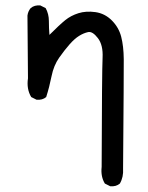

<svg xmlns="http://www.w3.org/2000/svg" viewBox="-20 -554 540 700"><path d="M381.8 125 362.3 115.2Q346.7 89.8 350.6 54.7Q351.6 -296.9 354 -343.3Q356.4 -389.6 336.9 -415Q317.4 -440.4 301.3 -437Q285.2 -433.6 268.6 -423.3Q252 -413.1 233.9 -392.6Q215.8 -372.1 195.8 -343.8Q175.8 -315.4 168 -276.4Q160.2 -237.3 148.4 -200.2Q134.8 -188.5 113.3 -190.4L93.8 -200.2Q76.2 -229.5 82 -268.6L80.1 -497.1Q82 -512.7 91.8 -524.4Q105.5 -536.1 127 -534.2L146.5 -524.4Q158.2 -502.9 158.2 -477.5Q158.2 -452.1 160.2 -426.8Q197.3 -463.9 217.8 -480.5Q238.3 -497.1 266.1 -505.9Q293.9 -514.6 328.1 -509.8Q362.3 -504.9 387.7 -479.5Q413.1 -454.1 421.9 -419.9Q430.7 -385.7 431.2 -338.4Q431.6 -291 428.7 60.5Q430.7 91.8 417 115.2Q403.3 127 381.8 125Z"/></svg>

Font: JasonHandwriting4
Style: Regular
Weight: 400
Version: Version 1.01.21